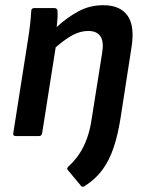

<svg xmlns="http://www.w3.org/2000/svg" viewBox="-20 -523 561 738"><path d="M304 193Q297 198 291 191L242 132Q238 129 238.5 124.5Q239 120 244 116Q267 95 284.5 69Q302 43 314.5 8.5Q327 -26 333 -70L373 -322Q386 -404 319 -404Q290 -404 261 -389Q232 -374 194 -341L142 -11Q140 0 130 0H41Q29 0 31 -11L87 -367Q92 -397 95.5 -427.5Q99 -458 100 -480Q100 -492 112 -492H189Q200 -492 201 -481Q202 -469 201 -452.5Q200 -436 198 -419Q238 -456 281.5 -479.5Q325 -503 377 -503Q442 -503 470.5 -462.5Q499 -422 485 -338L443 -67Q433 -4 416.5 45Q400 94 373 130.5Q346 167 304 193Z"/></svg>

Font: Sofia Sans Semi Condensed
Style: Bold Italic
Weight: 700
Italic angle: -9°
Version: Version 4.100